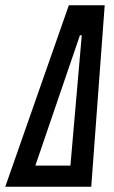

<svg xmlns="http://www.w3.org/2000/svg" viewBox="-64 -708 431 728"><path d="M-44 0 197 -688H333L282 0ZM70 -80H203L246 -574H239Z"/></svg>

Font: Saira Ultra Condensed SemiBold
Style: Italic
Weight: 600
Width: 1
Italic angle: -12°
Designer: Hector Gatti with collaboration of the Omnibus-Type team
Foundry: Omnibus-Type
Version: Version 1.001; ttfautohint (v1.8)